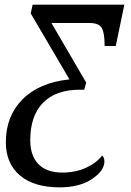

<svg xmlns="http://www.w3.org/2000/svg" viewBox="-20 -556 560 818"><path d="M199.2 -458 347.2 -204.1 338.9 -173.8H319.8Q217.8 -173.8 163.3 -118.2Q108.9 -62.5 108.9 41Q108.9 107.9 144 143.6Q179.2 179.2 245.1 179.2Q300.3 179.2 345 159.4Q389.6 139.6 415 106.9Q419.4 109.9 422.1 116.7Q424.8 123.5 424.8 131.8Q424.8 171.4 371.8 206.8Q318.8 242.2 233.9 242.2Q125 242.2 64.9 191.4Q4.9 140.6 4.9 49.8Q4.9 -61 75.7 -132.6Q146.5 -204.1 275.9 -217.8L110.8 -499L119.1 -536.1H509.8L473.1 -359.9H425.8Q425.8 -415.5 413.6 -436.8Q401.4 -458 361.8 -458Z"/></svg>

Font: Droid Serif
Style: Italic
Weight: 400
Italic angle: -12°
Designer: Monotype Design team
Foundry: Monotype Imaging Inc.
Version: Version 1.03